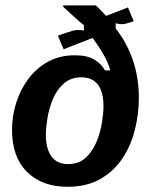

<svg xmlns="http://www.w3.org/2000/svg" viewBox="-20 -687 559 719"><path d="M232.5 12.5Q137.5 12.5 81.2 -43.3Q25 -99.2 25 -200Q25 -251.7 40.4 -301.2Q55.8 -350.8 85.8 -391.2Q115.8 -431.7 159.6 -455.8Q203.3 -480 260 -480Q307.5 -480 334.2 -463.3Q360.8 -446.7 373.3 -423.3H393.3Q384.2 -454.2 366.7 -484.6Q349.2 -515 326.7 -545L218.3 -502.5L196.7 -553.3Q228.3 -565 250 -571.2Q271.7 -577.5 294.2 -572.5V-592.5Q273.3 -609.2 254.6 -626.7Q235.8 -644.2 216.7 -661.7V-666.7H339.2Q348.3 -657.5 358.3 -647.5Q368.3 -637.5 377.5 -627.5L459.2 -659.2L480.8 -607.5Q465 -601.7 448.8 -597.9Q432.5 -594.2 413.3 -600V-580Q454.2 -529.2 477.1 -462.9Q500 -396.7 500 -320Q500 -262.5 485.8 -203.8Q471.7 -145 440 -96.2Q408.3 -47.5 357.1 -17.5Q305.8 12.5 232.5 12.5ZM235 -72.5Q275 -72.5 300.8 -96.2Q326.7 -120 341.2 -155.4Q355.8 -190.8 361.7 -227.1Q367.5 -263.3 367.5 -289.2Q367.5 -343.3 346.2 -370.4Q325 -397.5 285 -397.5Q245 -397.5 218.8 -374.2Q192.5 -350.8 177.9 -315.4Q163.3 -280 157.5 -243.8Q151.7 -207.5 151.7 -181.7Q151.7 -130.8 172.5 -101.7Q193.3 -72.5 235 -72.5Z"/></svg>

Font: Familjen Grotesk SemiBold
Style: Italic
Weight: 600
Italic angle: -9.46201°
Designer: Anders Wikstroem, Jonas Baeckman, Matilda Gysing, Kristian Moeller
Foundry: Familjen STHLM AB
Version: Version 2.002